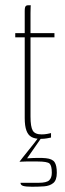

<svg xmlns="http://www.w3.org/2000/svg" viewBox="-20 -525 249 730"><path d="M134 3Q113 3 100 -4Q87 -11 80.5 -28.5Q74 -46 74 -76V-383H38V-399H74V-484Q74 -493 75.5 -497.5Q77 -502 80 -503.5Q83 -505 87 -505H97Q97 -505 96.5 -498Q96 -491 96 -476V-399H187V-383H96V-82Q96 -43 104.5 -28.5Q113 -14 138 -14Q150 -14 160 -16Q170 -18 174 -19V-2Q169 -1 158.5 1Q148 3 134 3ZM102 185Q79 185 68.5 182Q58 179 58 170Q63 170 82 170Q101 170 127 170Q157 170 167 160.5Q177 151 177 132Q177 105 168.5 97Q160 89 123 89H93Q87 89 79.5 89Q72 89 65.5 89.5Q59 90 54 90Q56 87 65.5 75Q75 63 87.5 47.5Q100 32 111 18Q122 4 126 -2H138L83 77Q130 74 154.5 76.5Q179 79 187.5 91.5Q196 104 196 132Q196 160 182.5 171Q169 182 147.5 183.5Q126 185 102 185Z"/></svg>

Font: Genos Thin
Style: Regular
Weight: 100
Designer: Robert E. Leuschke
Foundry: Robert E. Leuschke
Version: Version 1.010